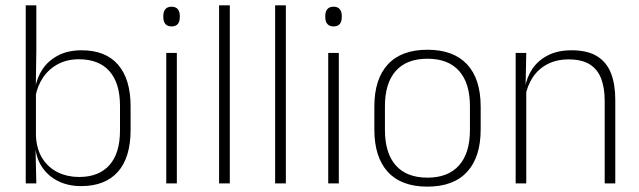

<svg xmlns="http://www.w3.org/2000/svg" viewBox="-20 -684 2384 716"><path d="M282.5 10Q234 10 196.5 -8.8Q159 -27.5 136.5 -61.5Q114 -95.5 111 -141H98L114 -177.5Q116.5 -126.5 138.8 -92.2Q161 -58 196.5 -41Q232 -24 275 -24Q348.5 -24 388 -68.2Q427.5 -112.5 427.5 -197.5V-289.5Q427.5 -374 388.2 -418.5Q349 -463 273.5 -463Q230.5 -463 196.8 -445.2Q163 -427.5 141.2 -396Q119.5 -364.5 112 -322.5L99.5 -354H111Q117 -393.5 138.5 -425.8Q160 -458 196.8 -477.2Q233.5 -496.5 284.5 -496.5Q373.5 -496.5 420.2 -442.8Q467 -389 467 -287.5V-199Q467 -97 419.8 -43.5Q372.5 10 282.5 10ZM76 0V-664H115.5V-497.5L113.5 -358.5L114 -347V-140L112.5 -126.5L115.5 0Z M600 0V-486.5H639.5V0ZM620 -585.5Q604.5 -585.5 596.8 -594.5Q589 -603.5 589 -620.5V-624.5Q589 -641 596.8 -650Q604.5 -659 620 -659Q635 -659 642.8 -650Q650.5 -641 650.5 -624.5V-620.5Q650.5 -603 642.8 -594.2Q635 -585.5 620 -585.5Z M797 0V-664H837V0Z M1006 0V-664H1046V0Z M1204 0V-486.5H1243.5V0ZM1224 -585.5Q1208.5 -585.5 1200.8 -594.5Q1193 -603.5 1193 -620.5V-624.5Q1193 -641 1200.8 -650Q1208.5 -659 1224 -659Q1239 -659 1246.8 -650Q1254.5 -641 1254.5 -624.5V-620.5Q1254.5 -603 1246.8 -594.2Q1239 -585.5 1224 -585.5Z M1574 12Q1476.5 12 1426.2 -43Q1376 -98 1376 -201V-286.5Q1376 -389.5 1426.5 -444Q1477 -498.5 1574 -498.5Q1671 -498.5 1721.8 -444Q1772.5 -389.5 1772.5 -286.5V-201Q1772.5 -98 1721.8 -43Q1671 12 1574 12ZM1574 -21.5Q1651 -21.5 1691.8 -67.2Q1732.5 -113 1732.5 -199.5V-288Q1732.5 -374 1692 -419.5Q1651.5 -465 1574 -465Q1496.5 -465 1456 -419.5Q1415.5 -374 1415.5 -288V-199.5Q1415.5 -113 1456 -67.2Q1496.5 -21.5 1574 -21.5Z M2235 0V-308Q2235 -356 2222 -390.5Q2209 -425 2179.5 -443.8Q2150 -462.5 2100.5 -462.5Q2055 -462.5 2021 -444.5Q1987 -426.5 1966.5 -395.2Q1946 -364 1939 -324L1928 -356H1938Q1943.5 -394 1964.5 -426Q1985.5 -458 2022.5 -477.2Q2059.5 -496.5 2111.5 -496.5Q2171 -496.5 2206.8 -474.2Q2242.5 -452 2258.5 -410.8Q2274.5 -369.5 2274.5 -311.5V0ZM1903 0V-486.5H1942.5L1940 -362.5L1942.5 -361V0Z"/></svg>

Font: Anek Tamil ExtraLight
Style: Regular
Weight: 250
Version: Version 1.003